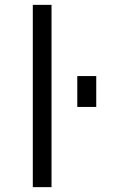

<svg xmlns="http://www.w3.org/2000/svg" viewBox="-20 -770 479 790"><path d="M298 -330V-457H376V-330ZM115 0V-750H192V0Z"/></svg>

Font: M PLUS 1p
Style: Regular
Weight: 400
Version: Version 1.062